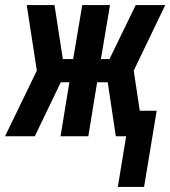

<svg xmlns="http://www.w3.org/2000/svg" viewBox="-51 -540 675 761"><path d="M416 201 449 0H408L376 -214H334L299 0H189L224 -214H190L87 0H-31L95 -260L55 -520H165L198 -306H239L275 -520H385L349 -306H383L487 -520H604L479 -260L503 -101H570L520 201Z"/></svg>

Font: Iosevka SS04 Extended
Style: Bold Italic
Weight: 700
Width: 7
Italic angle: -9°
Monospace: yes
Designer: Belleve Invis
Foundry: Belleve Invis
Version: Version 19.0.0; ttfautohint (v1.8.4)